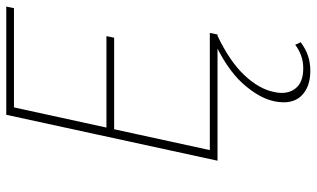

<svg xmlns="http://www.w3.org/2000/svg" viewBox="-214 -484 987 598"><g transform="rotate(-90 279.0 -184.5)"><path d="M471 0H78L221 -658H558L553 -634H244L111 -24H476ZM159 -322 164 -346H466L461 -322ZM358 289Q306 289 279 260Q252 231 263 177Q273 129 319 78Q365 27 458 -15L467 0Q387 38 344 84Q301 130 292 176Q283 216 302 241.5Q321 267 366 267Q387 267 405 260.5Q423 254 439 242L447 259Q427 274 405.5 281.5Q384 289 358 289Z"/></g></svg>

Font: Ysabeau Office Thin
Style: Italic
Weight: 250
Italic angle: -12°
Designer: Christian Thalmann (Catharsis Fonts)
Version: Version 2.001;gftools[0.9.30]; featfreeze: tnum,lnum,ss02